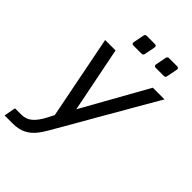

<svg xmlns="http://www.w3.org/2000/svg" viewBox="-278 -850 1165 1165"><g transform="rotate(45 304.5 -267.5)"><path d="M248.5 -644.5H318.4C327.1 -644.5 332.5 -648.9 334 -657.7L347.7 -727.1C349.6 -736.8 344.2 -743.2 334.5 -743.2H264.6C255.9 -743.2 250.5 -738.8 249 -730L235.4 -660.6C233.4 -650.9 238.8 -644.5 248.5 -644.5ZM439.5 -644.5H509.3C518.1 -644.5 523.4 -648.9 524.9 -657.7L538.6 -727.1C540.5 -736.8 535.2 -743.2 525.4 -743.2H455.6C446.8 -743.2 441.4 -738.8 439.9 -730L426.3 -660.6C424.3 -650.9 429.7 -644.5 439.5 -644.5ZM-4.4 208H67.9C99.1 208 127 202.1 151.4 189.9C178.2 176.8 198.2 157.2 215.8 134.3C235.4 108.4 251 82 317.9 -35.2C363.8 -115.2 333.5 -63.5 398.4 -175.8L612.8 -546.9H512.7L276.9 -126L192.9 -546.9H103.5L209.5 -8.8L188.5 32.2C170.4 67.4 151.4 93.3 130.9 109.9C111.8 125.5 90.3 132.8 62.5 132.8H9.8Z"/></g></svg>

Font: Hack
Style: Oblique
Weight: 400
Italic angle: -12°
Monospace: yes
Designer: Christopher Simpkins
Foundry: Christopher Simpkins
Version: Version 2.010